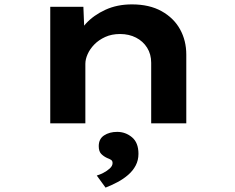

<svg xmlns="http://www.w3.org/2000/svg" viewBox="-20 -562 1072 875"><path d="M209 0V-531H360L366 -383L320 -373Q336 -416 371.5 -454.5Q407 -493 460.5 -517.5Q514 -542 581 -542Q661 -542 716.5 -511Q772 -480 800.5 -428.5Q829 -377 829 -313V0H669V-276Q669 -315 650.5 -344.5Q632 -374 600 -390.5Q568 -407 527 -407Q489 -407 459.5 -393.5Q430 -380 410 -359.5Q390 -339 379.5 -315.5Q369 -292 369 -271V0H289Q249 0 229 0Q209 0 209 0ZM461 293 421 238Q435 234 451.5 225.5Q468 217 480.5 205.5Q493 194 493 181Q493 171 486 166.5Q479 162 468 158Q451 150 440.5 138.5Q430 127 430 104Q430 71 454.5 55Q479 39 514 39Q552 39 581.5 63.5Q611 88 611 139Q611 168 598.5 192Q586 216 564 235Q542 254 515.5 268Q489 282 461 293Z"/></svg>

Font: Lexend Zetta
Style: Bold
Weight: 700
Designer: Bonnie Shaver-Troup, Thomas Jockin
Foundry: Lexend
Version: Version 1.007